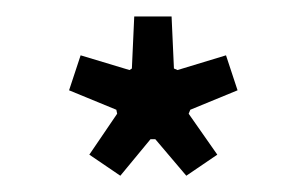

<svg xmlns="http://www.w3.org/2000/svg" viewBox="-20 -695 376 236"><path d="M139.2 -608.9 142.1 -610.8 145 -674.8H190.9L193.8 -610.8L198.2 -608.9L257.8 -627L272 -584L213.9 -560.1L211.9 -555.2L247.1 -504.9L209 -479L170.9 -523.9H165L127.9 -479L89.8 -504.9L124 -555.2L123 -560.1L64.9 -584L79.1 -627Z"/></svg>

Font: Resagokr
Style: Bold
Weight: 600
Designer: gluk
Foundry: gluk
Version: Version 0.95